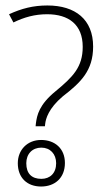

<svg xmlns="http://www.w3.org/2000/svg" viewBox="-20 -821 385 701"><path d="M110 -360H144L145 -369C147 -387 157 -425 209 -469C275 -520 320 -563 320 -651C320 -750 255 -801 153 -801C101 -801 59 -790 13 -769L29 -739C68 -758 107 -769 152 -769C231 -769 282 -731 282 -650C282 -576 246 -540 183 -488C123 -439 115 -401 111 -370ZM130 -140C180 -140 217 -171 217 -226C217 -279 180 -310 130 -310C80 -310 45 -274 45 -225C45 -172 79 -140 130 -140ZM131 -168C96 -168 76 -187 76 -225C76 -259 98 -282 131 -282C163 -282 185 -259 185 -225C185 -189 163 -168 131 -168Z"/></svg>

Font: Noto Sans Myanmar UI SemiCondensed ExtraLight
Style: Regular
Weight: 200
Width: 4
Designer: Monotype Design Team
Foundry: Monotype Imaging Inc.
Version: Version 2.103